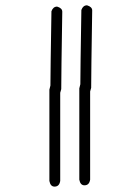

<svg xmlns="http://www.w3.org/2000/svg" viewBox="-20 -712 528 727"><path d="M196.3 -687Q215.8 -681.2 215.8 -667.5Q211.9 -427.7 211.9 -374.5L208 -360.8V-26.9Q204.6 -5.4 186.5 -5.4Q170.9 -5.4 167 -26.9V-372.6Q170.9 -386.2 170.9 -388.2Q170.9 -435.5 174.8 -669.4Q181.2 -687 196.3 -687ZM309.6 -691.9Q329.1 -686 329.1 -672.4Q325.2 -432.6 325.2 -379.4L321.3 -365.7V-31.7Q317.9 -10.3 299.8 -10.3Q284.2 -10.3 280.3 -31.7V-377.4Q284.2 -391.1 284.2 -393.1Q284.2 -440.4 288.1 -674.3Q294.4 -691.9 309.6 -691.9Z"/></svg>

Font: CEF Fonts CJK
Style: Regular
Weight: 400
Designer: PartyBoss (派对大魔王)
Version: Release 2.25